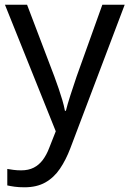

<svg xmlns="http://www.w3.org/2000/svg" viewBox="-20 -556 550 816"><path d="M1 -536H95L211 -231Q221 -204 229.5 -179Q238 -154 245 -130.5Q252 -107 256 -85H260Q266 -110 279 -150.5Q292 -191 306 -232L415 -536H510L279 74Q260 124 234.5 161.5Q209 199 172.5 219.5Q136 240 84 240Q60 240 42 237.5Q24 235 11 232V162Q22 164 37.5 166Q53 168 70 168Q101 168 123.5 156.5Q146 145 162 123.5Q178 102 189 73L217 2Z"/></svg>

Font: uoriya05
Style: Book
Weight: 400
Designer: Jelle Bosma - Monotype Design Team
Foundry: Monotype Imaging Inc.
Version: Version 2.003